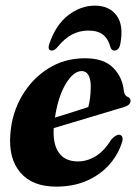

<svg xmlns="http://www.w3.org/2000/svg" viewBox="-20 -668 495 697"><path d="M424.5 -156.5Q411 -110 378.8 -72.5Q346.5 -35 297.2 -12.8Q248 9.5 184 9.5Q97.5 9.5 54 -41.5Q10.5 -92.5 17.5 -180.5Q23 -257 59.5 -319.5Q96 -382 155 -419.2Q214 -456.5 288.5 -456.5Q357 -456.5 391 -421.8Q425 -387 429.5 -338Q432 -320.5 444 -316Q453.5 -312 454 -303Q454 -295.5 448.8 -289.5Q443.5 -283.5 429 -279Q412.5 -274 383 -265.2Q353.5 -256.5 317.2 -245.5Q281 -234.5 243.8 -223.5Q206.5 -212.5 175 -203Q171.5 -145 193.8 -113.5Q216 -82 263 -82Q296.5 -82 327.8 -101.2Q359 -120.5 383.5 -161Q402.5 -181.5 415 -178.5Q427.5 -175 424.5 -156.5ZM276.5 -410Q246.5 -410 218.5 -363.2Q190.5 -316.5 179.5 -241Q210.5 -250.5 243.5 -261Q276.5 -271.5 300.5 -279.5Q309 -309.5 309.5 -354Q309.5 -380 301.2 -395Q293 -410 276.5 -410ZM300.5 -557Q269 -557 242 -543Q215 -529 189.5 -498Q178.5 -484.5 168.5 -484.5Q150.5 -484.5 159.5 -510Q182.5 -578 227.8 -612.8Q273 -647.5 324.5 -647.5Q376 -647.5 402.8 -612.5Q429.5 -577.5 417 -509.5Q412.5 -484.5 395 -484.5Q384.5 -484.5 380.5 -498Q372.5 -527.5 353.8 -542.2Q335 -557 300.5 -557Z"/></svg>

Font: Fraunces 144pt S050
Style: Bold Italic
Weight: 700
Italic angle: -16°
Version: Version 1.000; ttfautohint (v1.8.3)